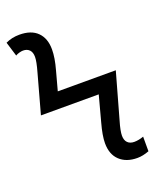

<svg xmlns="http://www.w3.org/2000/svg" viewBox="-142 -808 745 902"><g transform="rotate(-20 230.5 -357.0)"><path d="M268 -107Q268 -145 285 -206L319 -333H30L84 -529Q98 -578 98 -601Q98 -624 86.5 -636Q75 -648 55 -648Q47 -648 36 -645Q25 -642 17 -637L-5 -709Q26 -724 64 -724Q123 -724 154 -693Q185 -662 185 -607Q185 -565 169 -508L143 -412H433L369 -184Q355 -137 355 -113Q355 -90 367 -78Q379 -66 400 -66Q422 -66 447 -75V-2Q416 10 388 10Q333 10 300.5 -20.5Q268 -51 268 -107Z"/></g></svg>

Font: Noto Sans Display
Style: Regular
Weight: 400
Designer: Monotype Design team
Foundry: Monotype Imaging Inc.
Version: Version 1.000